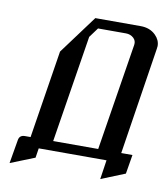

<svg xmlns="http://www.w3.org/2000/svg" viewBox="-64 -493 532 609"><g transform="rotate(10 202.5 -188.0)"><path d="M6.8 62 20 -15.1Q22.9 -30.8 40 -30.8H58.1L103 -314L194.8 -438H340.8Q371.1 -438 389.6 -419.4Q404.8 -404.3 404.8 -384.8Q404.8 -381.8 403.8 -376L350.1 -30.8H386.2L376 30.8L298.8 62L308.1 0H89.8L85 30.8ZM130.9 -30.8H275.9L331.1 -376Q333 -389.2 323.7 -397.9Q313.5 -407.2 298.8 -407.2H209L186 -376Z"/></g></svg>

Font: Hhenum
Style: Italic
Weight: 400
Designer: T. Christopher White
Version: Version 1.0